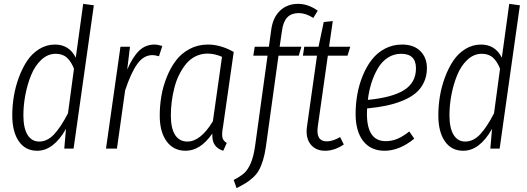

<svg xmlns="http://www.w3.org/2000/svg" viewBox="-20 -763 2707 986"><path d="M407.2 -743.2 461.9 -735.8 357.9 0H310.1L318.8 -101.1Q254.9 11.2 170.9 11.2Q110.4 11.2 76.7 -37.4Q43 -85.9 43 -170.9Q43 -218.8 51 -268.1Q59.1 -317.4 76.9 -365.5Q94.7 -413.6 119.6 -450.9Q144.5 -488.3 181.6 -511.2Q218.8 -534.2 262.2 -534.2Q335.4 -534.2 369.1 -466.8ZM266.1 -486.8Q225.6 -486.8 192.6 -456.3Q159.7 -425.8 140.1 -377.9Q120.6 -330.1 110.4 -276.4Q100.1 -222.7 100.1 -170.9Q100.1 -105.5 121.3 -70.8Q142.6 -36.1 181.2 -36.1Q223.1 -36.1 257.8 -73.2Q292.5 -110.4 329.1 -181.2L359.9 -410.2Q345.7 -446.8 323.7 -466.8Q301.8 -486.8 266.1 -486.8Z M773.4 -534.2Q789.1 -534.2 813.5 -526.9L796.4 -474.1Q776.9 -480 762.7 -480Q717.8 -480 685.1 -434.6Q652.3 -389.2 622.6 -298.8L580.6 0H524.4L598.6 -522.9H647.5L633.3 -405.8Q660.6 -469.2 693.6 -501.7Q726.6 -534.2 773.4 -534.2Z M1047.4 -534.2Q1113.8 -534.2 1180.2 -496.1L1125.5 -113.8Q1118.7 -78.6 1121.8 -59.3Q1125 -40 1144.5 -28.8L1126.5 11.2Q1097.7 2.4 1083.3 -18.1Q1068.8 -38.6 1070.3 -77.1Q1009.3 11.2 933.1 11.2Q871.1 11.2 835.7 -37.1Q800.3 -85.4 800.3 -169.9Q800.3 -219.7 808.6 -269Q816.9 -318.4 836.2 -366.7Q855.5 -415 883.3 -451.9Q911.1 -488.8 953.6 -511.5Q996.1 -534.2 1047.4 -534.2ZM1045.4 -487.8Q1013.2 -487.8 985.1 -474.1Q957 -460.4 937 -436.5Q917 -412.6 901.4 -381.8Q885.7 -351.1 876.2 -314.9Q866.7 -278.8 862.1 -242.4Q857.4 -206.1 857.4 -169.9Q857.4 -104 879.2 -70.1Q900.9 -36.1 942.4 -36.1Q1009.8 -36.1 1073.2 -140.1L1120.1 -471.2Q1082.5 -487.8 1045.4 -487.8Z M1514.2 -695.8Q1477.1 -695.8 1455.8 -674.3Q1434.6 -652.8 1428.2 -606L1416 -522.9H1527.8L1514.2 -477.1H1410.2L1345.2 -7.8Q1339.4 31.7 1330.1 61.5Q1320.8 91.3 1309.3 111.6Q1297.9 131.8 1279.1 148.9Q1260.3 166 1241.9 177.2Q1223.6 188.5 1194.8 203.1L1180.2 161.1Q1214.8 143.1 1233.6 126.5Q1252.4 109.9 1267.3 75.9Q1282.2 42 1290 -13.2L1354 -477.1H1280.8L1288.1 -522.9H1360.8L1373 -610.8Q1381.3 -672.9 1418 -708Q1454.6 -743.2 1511.2 -743.2Q1562.5 -743.2 1611.8 -708L1588.9 -670.9Q1549.8 -695.8 1514.2 -695.8Z M1663.6 -477.1 1611.8 -111.8Q1601.6 -37.1 1658.7 -37.1Q1689 -37.1 1726.6 -59.1L1745.6 -21Q1697.8 11.2 1649.9 11.2Q1600.6 11.2 1574.5 -22.5Q1548.3 -56.2 1556.6 -113.8L1607.9 -477.1H1535.6L1542.5 -522.9H1615.7L1642.6 -649.9L1689 -654.8L1669.9 -522.9H1778.8L1764.6 -477.1Z M2172.4 -413.1Q2172.4 -373 2157.2 -340.6Q2142.1 -308.1 2115.5 -285.6Q2088.9 -263.2 2049.6 -246.8Q2010.3 -230.5 1965.3 -220.9Q1920.4 -211.4 1865.2 -206.1Q1864.3 -197.3 1864.3 -179.2Q1864.3 -38.1 1960.4 -38.1Q1992.7 -38.1 2021.2 -50.3Q2049.8 -62.5 2082 -87.9L2107.4 -50.8Q2031.2 11.2 1955.1 11.2Q1884.3 11.2 1845.2 -38.6Q1806.2 -88.4 1806.2 -178.2Q1806.2 -228.5 1814.9 -278.1Q1823.7 -327.6 1842.8 -374.3Q1861.8 -420.9 1889.2 -456.3Q1916.5 -491.7 1956.5 -512.9Q1996.6 -534.2 2044.4 -534.2Q2105.5 -534.2 2138.9 -500.5Q2172.4 -466.8 2172.4 -413.1ZM2040 -486.8Q2002.4 -486.8 1971.7 -466.8Q1940.9 -446.8 1920.7 -412.4Q1900.4 -377.9 1887.5 -337.2Q1874.5 -296.4 1869.1 -250Q1994.6 -262.2 2055.4 -300.5Q2116.2 -338.9 2116.2 -412.1Q2116.2 -486.8 2040 -486.8Z M2595.2 -743.2 2649.9 -735.8 2545.9 0H2498L2506.8 -101.1Q2442.9 11.2 2358.9 11.2Q2298.3 11.2 2264.6 -37.4Q2231 -85.9 2231 -170.9Q2231 -218.8 2239 -268.1Q2247.1 -317.4 2264.9 -365.5Q2282.7 -413.6 2307.6 -450.9Q2332.5 -488.3 2369.6 -511.2Q2406.7 -534.2 2450.2 -534.2Q2523.4 -534.2 2557.1 -466.8ZM2454.1 -486.8Q2413.6 -486.8 2380.6 -456.3Q2347.7 -425.8 2328.1 -377.9Q2308.6 -330.1 2298.3 -276.4Q2288.1 -222.7 2288.1 -170.9Q2288.1 -105.5 2309.3 -70.8Q2330.6 -36.1 2369.1 -36.1Q2411.1 -36.1 2445.8 -73.2Q2480.5 -110.4 2517.1 -181.2L2547.9 -410.2Q2533.7 -446.8 2511.7 -466.8Q2489.7 -486.8 2454.1 -486.8Z"/></svg>

Font: Fira Sans Compressed Light
Style: Italic
Weight: 300
Width: 3
Italic angle: -8°
Designer: Carrois Corporate & Edenspiekermann AG
Foundry: Carrois Corporate GbR & Edenspiekermann AG
Version: Version 4.203;PS 004.203;hotconv 1.0.88;makeotf.lib2.5.64775